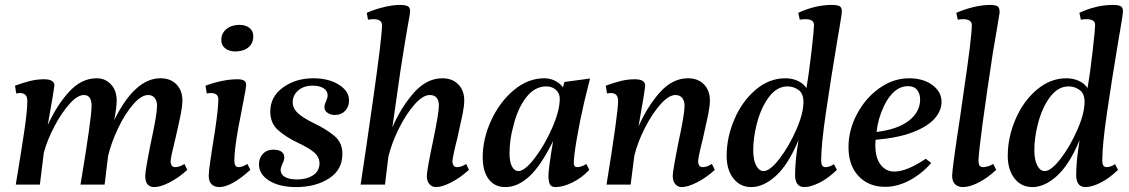

<svg xmlns="http://www.w3.org/2000/svg" viewBox="-20 -750 4587 780"><path d="M570 -35Q570 -57 593 -171Q618 -286 618 -320Q618 -340 608.5 -352Q599 -364 582 -364Q554 -364 521 -326Q488 -288 460 -229.5Q432 -171 419 -116L405 0H307Q352 -269 352 -320Q352 -364 321 -364Q295 -364 263 -328.5Q231 -293 202 -238.5Q173 -184 158 -130L142 0H44Q67 -138 79 -219.5Q91 -301 91 -340Q91 -372 62 -372Q54 -372 46 -370L41 -402Q74 -414 102 -421Q130 -428 159 -428Q201 -428 201 -402Q199 -382 174 -242Q211 -323 261 -377.5Q311 -432 373 -432Q408 -432 431 -407Q454 -382 454 -342Q454 -314 444 -262Q528 -432 632 -432Q673 -432 697 -407Q721 -382 721 -342Q721 -320 714.5 -287Q708 -254 693 -189Q673 -109 673 -94Q673 -86 677 -78.5Q681 -71 692 -71Q709 -71 729 -84L741 -60Q706 -28 669 -9Q632 10 607 10Q570 10 570 -35Z M828 -36Q828 -53 834 -93.5Q840 -134 842 -147L854 -223Q867 -311 867 -347Q867 -372 836 -372Q828 -372 820 -370L815 -402Q887 -428 945 -428Q962 -428 971 -423Q980 -418 980 -403Q980 -395 968 -334Q950 -240 948 -230Q932 -141 932 -98Q932 -71 949 -71Q965 -71 985 -84L997 -60Q961 -27 928.5 -8.5Q896 10 871 10Q851 10 839.5 -1.5Q828 -13 828 -36ZM879 -587Q879 -615 900 -632Q921 -649 952 -649Q978 -649 993.5 -636.5Q1009 -624 1009 -603Q1009 -574 989 -557.5Q969 -541 936 -541Q911 -541 895 -553.5Q879 -566 879 -587Z M1032 -82Q1032 -108 1048 -125Q1064 -142 1091 -142Q1135 -141 1135 -110Q1135 -99 1127 -84Q1120 -67 1120 -60Q1120 -42 1137 -31.5Q1154 -21 1187 -21Q1226 -21 1252 -38Q1278 -55 1278 -87Q1277 -113 1256 -131Q1235 -149 1192 -169Q1140 -194 1109 -222Q1078 -250 1078 -297Q1078 -357 1129.5 -394.5Q1181 -432 1253 -432Q1315 -432 1356.5 -406Q1398 -380 1398 -342Q1398 -316 1382 -299.5Q1366 -283 1341 -283Q1322 -283 1310 -292Q1298 -301 1298 -314Q1298 -326 1305 -339Q1311 -353 1311 -363Q1311 -381 1294.5 -391.5Q1278 -402 1250 -402Q1214 -402 1191.5 -382.5Q1169 -363 1169 -334Q1170 -308 1191.5 -289Q1213 -270 1258 -248Q1308 -224 1339.5 -197Q1371 -170 1371 -125Q1371 -60 1316.5 -25Q1262 10 1183 10Q1115 10 1073.5 -16Q1032 -42 1032 -82Z M1714 -35Q1714 -58 1738 -171Q1763 -291 1763 -320Q1763 -364 1726 -364Q1698 -364 1664 -325.5Q1630 -287 1601 -229Q1572 -171 1558 -115L1544 0H1445Q1463 -116 1497.5 -359Q1532 -602 1532 -648Q1532 -660 1523 -666Q1514 -672 1499 -672Q1484 -672 1475 -670L1470 -698Q1507 -714 1543 -722Q1579 -730 1603 -730Q1626 -730 1636 -725Q1646 -720 1646 -705Q1646 -694 1636 -642Q1625 -580 1607 -464L1574 -233Q1611 -317 1662.5 -374.5Q1714 -432 1777 -432Q1818 -432 1842 -407Q1866 -382 1866 -342Q1866 -320 1859.5 -287.5Q1853 -255 1838 -189Q1818 -110 1818 -94Q1818 -86 1822 -78.5Q1826 -71 1837 -71Q1854 -71 1874 -84L1885 -60Q1850 -28 1813 -9Q1776 10 1751 10Q1735 10 1724.5 -2Q1714 -14 1714 -35Z M1941 -112Q1941 -186 1975.5 -261Q2010 -336 2067.5 -384Q2125 -432 2191 -432Q2214 -432 2234.5 -422Q2255 -412 2267 -395L2273 -417L2377 -431L2353 -334Q2335 -256 2323 -185Q2311 -114 2311 -88Q2311 -71 2324 -71Q2342 -71 2362 -84L2374 -60Q2343 -27 2305 -8.5Q2267 10 2237 10Q2220 10 2214 -1Q2208 -12 2208 -36Q2208 -63 2227 -177Q2177 -76 2130 -33Q2083 10 2033 10Q1989 10 1965 -22.5Q1941 -55 1941 -112ZM2254 -349Q2254 -371 2238.5 -385Q2223 -399 2199 -399Q2152 -399 2117 -353.5Q2082 -308 2065 -236Q2050 -183 2050 -127Q2050 -92 2060 -73.5Q2070 -55 2086 -55Q2112 -55 2152.5 -108Q2193 -161 2223.5 -231Q2254 -301 2254 -349Z M2713 -35Q2713 -55 2736 -171Q2761 -286 2761 -320Q2761 -340 2751.5 -352Q2742 -364 2724 -364Q2697 -364 2663.5 -326.5Q2630 -289 2600.5 -231.5Q2571 -174 2557 -118L2542 0H2444Q2491 -290 2491 -340Q2491 -372 2462 -372Q2454 -372 2446 -370L2441 -402Q2474 -414 2502 -421Q2530 -428 2559 -428Q2601 -428 2601 -402Q2600 -383 2574 -236Q2610 -318 2661 -375Q2712 -432 2775 -432Q2816 -432 2840 -407Q2864 -382 2864 -342Q2864 -320 2857.5 -287.5Q2851 -255 2836 -189Q2816 -110 2816 -94Q2816 -86 2820 -78.5Q2824 -71 2835 -71Q2852 -71 2872 -84L2884 -60Q2849 -28 2811.5 -9Q2774 10 2749 10Q2733 10 2723 -2.5Q2713 -15 2713 -35Z M2932 -117Q2932 -192 2963.5 -265.5Q2995 -339 3050 -385.5Q3105 -432 3170 -432Q3199 -432 3222 -421Q3245 -410 3256 -392Q3267 -455 3277 -543.5Q3287 -632 3287 -648Q3287 -672 3253 -672Q3238 -672 3229 -670L3223 -698Q3292 -730 3359 -730Q3381 -730 3390.5 -725Q3400 -720 3400 -705Q3400 -692 3389 -629L3383 -595Q3354 -421 3335 -291Q3316 -161 3316 -98Q3316 -71 3333 -71Q3350 -71 3368 -83L3380 -60Q3344 -25 3308.5 -7.5Q3273 10 3248 10Q3228 10 3219 -3Q3210 -16 3210 -38Q3210 -98 3224 -181Q3183 -82 3132.5 -36Q3082 10 3032 10Q2987 10 2959.5 -25Q2932 -60 2932 -117ZM3244 -336Q3244 -370 3224 -384.5Q3204 -399 3179 -399Q3136 -399 3103.5 -355.5Q3071 -312 3054 -245Q3040 -189 3040 -140Q3040 -100 3052 -77.5Q3064 -55 3082 -55Q3108 -55 3146.5 -105Q3185 -155 3214.5 -222Q3244 -289 3244 -336Z M3427 -152Q3427 -222 3462 -287.5Q3497 -353 3553.5 -392.5Q3610 -432 3673 -432Q3731 -432 3768 -404.5Q3805 -377 3805 -336Q3805 -301 3777.5 -269Q3750 -237 3690 -213.5Q3630 -190 3537 -182L3536 -160Q3536 -109 3557.5 -81Q3579 -53 3613 -53Q3664 -53 3741 -105L3763 -88Q3725 -44 3675.5 -17.5Q3626 9 3576 9Q3509 9 3468 -34.5Q3427 -78 3427 -152ZM3718 -346Q3718 -369 3706 -384.5Q3694 -400 3669 -400Q3610 -400 3571 -319Q3547 -269 3541 -214Q3626 -224 3672 -259.5Q3718 -295 3718 -346Z M3848 -36Q3848 -63 3881 -279L3894 -370Q3928 -599 3928 -648Q3928 -660 3919 -666Q3910 -672 3895 -672Q3880 -672 3871 -670L3865 -698Q3941 -730 4004 -730Q4022 -730 4031.5 -725Q4041 -720 4041 -699Q4032 -642 4014 -539Q3958 -170 3955 -98Q3955 -86 3958.5 -78.5Q3962 -71 3974 -71Q3981 -71 3992.5 -74Q4004 -77 4015 -84L4027 -60Q3992 -27 3955.5 -8.5Q3919 10 3892 10Q3872 10 3860 -1.5Q3848 -13 3848 -36Z M4074 -117Q4074 -192 4105.5 -265.5Q4137 -339 4192 -385.5Q4247 -432 4312 -432Q4341 -432 4364 -421Q4387 -410 4398 -392Q4409 -455 4419 -543.5Q4429 -632 4429 -648Q4429 -672 4395 -672Q4380 -672 4371 -670L4365 -698Q4434 -730 4501 -730Q4523 -730 4532.5 -725Q4542 -720 4542 -705Q4542 -692 4531 -629L4525 -595Q4496 -421 4477 -291Q4458 -161 4458 -98Q4458 -71 4475 -71Q4492 -71 4510 -83L4522 -60Q4486 -25 4450.5 -7.5Q4415 10 4390 10Q4370 10 4361 -3Q4352 -16 4352 -38Q4352 -98 4366 -181Q4325 -82 4274.5 -36Q4224 10 4174 10Q4129 10 4101.5 -25Q4074 -60 4074 -117ZM4386 -336Q4386 -370 4366 -384.5Q4346 -399 4321 -399Q4278 -399 4245.5 -355.5Q4213 -312 4196 -245Q4182 -189 4182 -140Q4182 -100 4194 -77.5Q4206 -55 4224 -55Q4250 -55 4288.5 -105Q4327 -155 4356.5 -222Q4386 -289 4386 -336Z"/></svg>

Font: Unna Medium
Style: Italic
Weight: 500
Italic angle: -8.05°
Designer: Jorge de Buen Unna
Foundry: Omnibus-Type
Version: Version 2.008